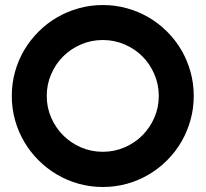

<svg xmlns="http://www.w3.org/2000/svg" viewBox="-20 -729 818 764"><path d="M751 -347.2Q751 -297.4 738 -251.2Q725.1 -205.1 701.7 -164.8Q678.2 -124.5 645 -91.3Q611.8 -58.1 571.8 -34.4Q531.7 -10.7 485.4 2.2Q439 15.1 389.2 15.1Q339.4 15.1 293.2 2.2Q247.1 -10.7 206.8 -34.4Q166.5 -58.1 133.3 -91.3Q100.1 -124.5 76.4 -164.8Q52.7 -205.1 39.8 -251.2Q26.9 -297.4 26.9 -347.2Q26.9 -397 39.8 -443.4Q52.7 -489.7 76.4 -529.8Q100.1 -569.8 133.3 -603Q166.5 -636.2 206.8 -659.7Q247.1 -683.1 293.2 -696Q339.4 -709 389.2 -709Q439 -709 485.4 -696Q531.7 -683.1 571.8 -659.7Q611.8 -636.2 645 -603Q678.2 -569.8 701.7 -529.8Q725.1 -489.7 738 -443.4Q751 -397 751 -347.2ZM611.8 -347.2Q611.8 -393.1 594.2 -433.8Q576.7 -474.6 546.6 -504.6Q516.6 -534.7 475.8 -552.2Q435.1 -569.8 389.2 -569.8Q342.8 -569.8 302.2 -552.2Q261.7 -534.7 231.4 -504.6Q201.2 -474.6 183.6 -433.8Q166 -393.1 166 -347.2Q166 -301.3 183.6 -261Q201.2 -220.7 231.4 -190.4Q261.7 -160.2 302.2 -142.6Q342.8 -125 389.2 -125Q435.1 -125 475.8 -142.6Q516.6 -160.2 546.6 -190.4Q576.7 -220.7 594.2 -261Q611.8 -301.3 611.8 -347.2Z"/></svg>

Font: Righteous
Style: Regular
Weight: 400
Version: Version 1.000